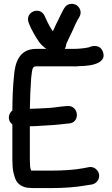

<svg xmlns="http://www.w3.org/2000/svg" viewBox="-20 -908 571 978"><path d="M307.5 -656C311.6 -661.3 317 -671.4 317 -681V-682.8C326 -703.5 335.4 -722.8 346.5 -745.2C358.3 -770.6 365.5 -789.7 377.6 -810.4L384.7 -822.5C398.7 -847.1 386 -872.4 368.4 -882.5C350.8 -892.5 321.6 -891.5 307.4 -866.5L300.2 -854.2C291.5 -838.1 283.5 -820 276.9 -806.7C267.2 -789.1 257.8 -767.7 249.4 -748.7C235.5 -766.7 219.5 -798.9 208.4 -824.8C185.6 -879.9 104.4 -848 126.2 -791.6C132.2 -775.7 141.2 -756.2 151.9 -737.9C168.9 -708.9 183.4 -680.4 217.9 -657.8C220.3 -628.7 245.2 -613.4 268 -615.5C287.8 -617.4 303.6 -632.3 307.5 -656ZM132 -95V-265H138C152.3 -265 165.9 -265.6 183.6 -267C227.2 -269 279.4 -272.6 318.7 -278.1L331.8 -279.1C390.4 -283.3 382.2 -373.3 322.3 -367.9L309.2 -366.9C286.2 -365.3 253 -359.1 227 -358C197.1 -356.8 163.6 -354 138 -354H132.1C132.7 -406.1 135.2 -460 138.9 -511.7C144.4 -559.8 145.8 -570 164 -570H349.2C358.9 -569.4 371.1 -569.6 383.4 -571.1C392.3 -571.7 534.5 -568.7 503.2 -646.8C490.3 -679 456.1 -676.3 439.2 -669.4L429.6 -666.2C405.5 -661.4 377.8 -659 351 -659H164C75.6 -659 55.9 -585.3 51.1 -519.2C45.4 -465.7 43.3 -404.1 43 -345.3C33.1 -337.1 25 -325.1 25 -309.5C25 -294 32 -283.1 43 -274.3V-95C43 -83.5 43.2 -75.6 44 -65.8C44.2 -39.6 51.2 -17.4 57.4 1.1C67.8 30.8 97.7 48.5 129.7 49C134.4 49.4 143.8 50 150 50H241C304.9 50 366.2 45.9 422.2 35.7L447.8 31.7C459.4 29.9 469.4 23 475.7 14.7C501.5 -19.4 470.3 -63.9 432.3 -56.5L406.2 -51.5C359.4 -42.2 299.2 -39 241 -39H150C146.4 -39 142.8 -39.2 138.3 -39.6C135.3 -49.4 133 -56.8 133 -68C133 -75.7 132 -83.6 132 -95Z"/></svg>

Font: Just Breathe
Style: Bd
Weight: 400
Foundry: Cannot Into Space Fonts
Version: Version 0.72